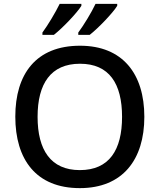

<svg xmlns="http://www.w3.org/2000/svg" viewBox="-20 -961 824 991"><path d="M585 -931V-941H473C452 -896 412 -831 384 -793V-781H443C489 -817 564 -896 585 -931ZM400 -931V-941H288C266 -896 227 -831 199 -793V-781H258C304 -817 379 -896 400 -931ZM725 -358C725 -580 613 -725 393 -725C166 -725 59 -579 59 -359C59 -138 166 10 392 10C613 10 725 -137 725 -358ZM174 -358C174 -529 242 -632 393 -632C544 -632 610 -529 610 -358C610 -187 544 -83 392 -83C242 -83 174 -187 174 -358Z"/></svg>

Font: Noto Sans Lao UI Med
Style: Regular
Weight: 500
Designer: Monotype Design Team
Foundry: Monotype Imaging Inc.
Version: Version 2.000